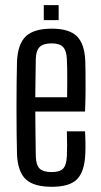

<svg xmlns="http://www.w3.org/2000/svg" viewBox="-20 -718 391 745"><path d="M181.3 6.8Q110.9 6.8 80 -22.4Q49.1 -51.5 46 -118.7Q45 -157.6 44.5 -203.6Q44 -249.5 44 -298.4Q44 -347.2 44.5 -393.9Q45 -440.5 46 -480.1Q49.4 -548.5 80.8 -577.6Q112.1 -606.8 180.8 -606.8Q247.6 -606.8 277.6 -578Q307.6 -549.3 310.9 -482.9Q311.4 -467.5 311.8 -437.8Q312.3 -408.1 312 -368.6Q311.8 -329.2 309.9 -285.3H116.9Q116.9 -245 117.7 -202.4Q118.4 -159.8 118.9 -112.3Q119.9 -76.9 134.1 -63.6Q148.3 -50.3 180.5 -50.3Q211.6 -50.3 224.7 -63.6Q237.9 -76.9 239.4 -112.3Q240.4 -130.2 240.4 -154.5Q240.4 -178.8 239.4 -208.4H309.9Q311.3 -187.1 311.6 -162.7Q311.9 -138.4 310.9 -118.7Q307.6 -51.5 278.8 -22.4Q250 6.8 181.3 6.8ZM116.9 -340.6H240.4Q240.8 -371.4 240.9 -401.1Q241.1 -430.8 240.6 -454.3Q240.2 -477.8 239.4 -489.6Q237.9 -521.9 224.4 -535.8Q211 -549.7 180.8 -549.7Q148.1 -549.7 134 -535.8Q119.9 -521.9 118.9 -489.6Q118.4 -448.5 117.8 -412.1Q117.1 -375.6 116.9 -340.6ZM149.9 -640V-698.1H207.6V-640Z"/></svg>

Font: Big Shoulders Thin
Style: Regular
Weight: 100
Designer: Patric King
Foundry: XO Type Co
Version: Version 2.002